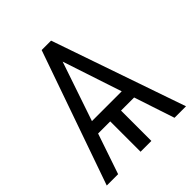

<svg xmlns="http://www.w3.org/2000/svg" viewBox="-195 -832 957 957"><g transform="rotate(-45 283.5 -353.5)"><path d="M412.6 -213.9H320.3V0H244.1V-213.9H158.7L85.9 0H5.9L253.9 -707H320.3L564.5 0H483.4ZM390.6 -279.3 287.1 -592.3 180.7 -279.3Z"/></g></svg>

Font: Pretendard Std Light
Style: Regular
Weight: 300
Designer: Base glyphs from Inter by Rasmus Andersson; Hangeul glyphs from Noto Sans CJK(Source Han Sans) by Jang Soo-young and Kan
Foundry: Kil Hyung-jin
Version: Version 1.309